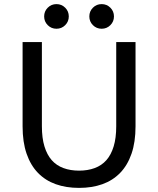

<svg xmlns="http://www.w3.org/2000/svg" viewBox="-20 -905 770 935"><path d="M365 10Q302 10 251.5 -8Q201 -26 165 -63Q129 -100 109.5 -156.5Q90 -213 90 -290V-700H184V-290Q184 -233 196.5 -192Q209 -151 232 -125Q255 -99 289 -86.5Q323 -74 365 -74Q407 -74 441 -86.5Q475 -99 498 -125Q521 -151 533.5 -192Q546 -233 546 -290V-700H640V-290Q640 -213 620.5 -156.5Q601 -100 565 -63Q529 -26 478.5 -8Q428 10 365 10ZM255 -765Q230 -765 212.5 -782.5Q195 -800 195 -825Q195 -850 212.5 -867.5Q230 -885 255 -885Q280 -885 297.5 -867.5Q315 -850 315 -825Q315 -800 297.5 -782.5Q280 -765 255 -765ZM475 -765Q450 -765 432.5 -782.5Q415 -800 415 -825Q415 -850 432.5 -867.5Q450 -885 475 -885Q500 -885 517.5 -867.5Q535 -850 535 -825Q535 -800 517.5 -782.5Q500 -765 475 -765Z"/></svg>

Font: Golos Text VF
Style: Regular
Weight: 400
Designer: A.Korolkova, Vitaly Kuzmin
Foundry: ParaType Ltd
Version: Version 2.003